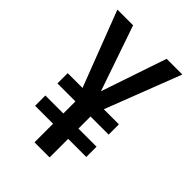

<svg xmlns="http://www.w3.org/2000/svg" viewBox="-211 -807 899 899"><g transform="rotate(45 239.0 -357.0)"><path d="M239 -389 127 -714H23L167 -339H69V-271H188V-191H69V-123H188V0H288V-123H408V-191H288V-271H408V-339H308L453 -714H349Z"/></g></svg>

Font: Noto Sans Sinhala Condensed Medium
Style: Regular
Weight: 500
Width: 3
Designer: Jelle Bosma - Monotype Design Team
Foundry: Monotype Imaging Inc.
Version: Version 2.006